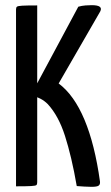

<svg xmlns="http://www.w3.org/2000/svg" viewBox="-20 -721 429 743"><path d="M334 2Q320 2 306 1Q292 0 277 -1Q267 -59 255.5 -107.5Q244 -156 231.5 -195Q219 -234 202.5 -264.5Q186 -295 165 -318Q152 -331 136.5 -339Q121 -347 106 -351V-365L283 -695Q297 -699 311 -700Q325 -701 335 -701Q380 -701 368 -677L207 -398Q267 -353 307 -257.5Q347 -162 367 -18Q368 -7 361.5 -2.5Q355 2 334 2ZM42 0V-684Q42 -692 45.5 -695Q49 -698 66 -699Q83 -700 124 -700V-16Q124 -8 121 -5Q118 -2 100.5 -1Q83 0 42 0Z"/></svg>

Font: Yanone Kaffeesatz ExtraLight
Style: Regular
Weight: 400
Version: Version 2.003